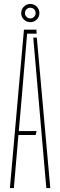

<svg xmlns="http://www.w3.org/2000/svg" viewBox="-20 -950 304 970"><path d="M30 0 101 -800H164L165 -780H117L90 -460L75 -288H165L160 -268H73L50 0ZM214 0 174 -461 148 -760H166L234 0ZM133 -838Q114.5 -838 100.8 -851.2Q87 -864.5 87 -884Q87 -903 100.8 -916.5Q114.5 -930 133 -930Q152 -930 165.5 -916.5Q179 -903 179 -884Q179 -864.5 165.5 -851.2Q152 -838 133 -838ZM133 -857Q144.5 -857 152.2 -865Q160 -873 160 -884Q160 -895.5 152.2 -903.2Q144.5 -911 133 -911Q122 -911 114 -903.2Q106 -895.5 106 -884Q106 -873 114 -865Q122 -857 133 -857Z"/></svg>

Font: Big Shoulders Stencil Thin
Style: Regular
Weight: 100
Designer: Patric King
Foundry: XO Type Co
Version: Version 2.001